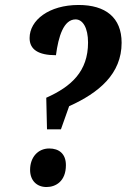

<svg xmlns="http://www.w3.org/2000/svg" viewBox="-20 -744 509 772"><path d="M169 -224H225L258 -317C378 -371 469 -447 469 -572C469 -674 404 -724 296 -724C177 -724 99 -663 99 -591C99 -545 134 -522 205 -522C215 -598 236 -666 284 -666C313 -666 334 -632 334 -573C334 -457 267 -396 166 -351ZM167 8C204 8 245 -15 245 -80C245 -126 217 -147 178 -147C132 -147 101 -111 101 -61C101 -18 128 8 167 8Z"/></svg>

Font: Noto Serif Tamil ExtraCondensed
Style: Bold Italic
Weight: 700
Width: 2
Italic angle: -12°
Designer: Indian Type Foundry, Tom Grace, and the Monotype Design Team
Foundry: Monotype Imaging Inc.
Version: Version 2.003